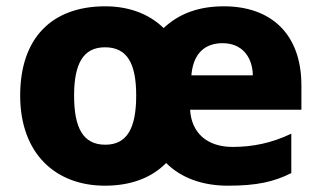

<svg xmlns="http://www.w3.org/2000/svg" viewBox="-20 -579 1019 609"><path d="M690 -559C609 -559 547 -535 499 -490C452 -536 387 -559 314 -559C144 -559 44 -458 44 -276C44 -92 156 10 313 10C393 10 460 -14 507 -62C556 -13 625 10 703 10C794 10 848 -2 904 -30V-155C841 -125 781 -113 718 -113C634 -113 587 -160 583 -231H936V-308C936 -473 838 -559 690 -559ZM686 -442C749 -442 781 -397 782 -340H587C593 -412 632 -442 686 -442ZM313 -429C384 -429 412 -377 412 -276C412 -174 384 -120 314 -120C243 -120 215 -174 215 -276C215 -377 244 -429 313 -429Z"/></svg>

Font: Noto Sans Telugu ExtraBold
Style: Regular
Weight: 800
Designer: Jelle Bosma - Monotype Design Team
Foundry: Monotype Imaging Inc.
Version: Version 2.005